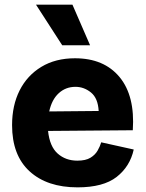

<svg xmlns="http://www.w3.org/2000/svg" viewBox="-20 -793 628 827"><path d="M314 14Q183 14 107.5 -55Q32 -124 32 -254Q32 -339 64.5 -403.5Q97 -468 158 -505Q219 -542 303 -542Q428 -542 495 -461Q562 -380 552 -232L187 -229Q194 -162 228.5 -131.5Q263 -101 313 -101Q349 -101 369.5 -113.5Q390 -126 400.5 -144.5Q411 -163 416 -180L556 -149Q540 -76 482.5 -31Q425 14 314 14ZM305 -419Q263 -419 233 -391.5Q203 -364 192 -313L405 -315Q402 -370 372 -394.5Q342 -419 305 -419ZM248 -598 135 -773H292L368 -598Z"/></svg>

Font: Bricolage Grotesque 12pt ExtraBold
Style: Regular
Weight: 800
Designer: Mathieu Triay
Foundry: Atelier Triay
Version: Version 1.001; ttfautohint (v1.8.4.7-5d5b);gftools[0.9.33.de